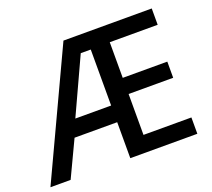

<svg xmlns="http://www.w3.org/2000/svg" viewBox="-123 -871 1136 1028"><g transform="rotate(-20 445.5 -357.0)"><path d="M835 0H453V-205H210L113 0H-2L332 -714H835V-621H562V-418H816V-326H562V-93H835ZM249 -300H453V-619H396Z"/></g></svg>

Font: Noto Sans Meetei Mayek Medium
Style: Regular
Weight: 500
Designer: Monotype Design Team and Neelakash Kshetrimayum
Foundry: Monotype Imaging Inc.
Version: Version 2.002; ttfautohint (v1.8.4.7-5d5b)